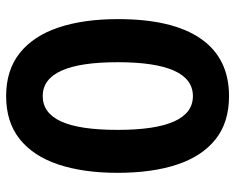

<svg xmlns="http://www.w3.org/2000/svg" viewBox="-91 -674 775 633"><g transform="rotate(90 296.5 -357.5)"><path d="M549.8 -357.9Q549.8 -244.6 522.2 -162.1Q494.6 -79.6 438.5 -34.9Q382.3 9.8 296.9 9.8Q210.9 9.8 154.5 -35.4Q98.1 -80.6 70.6 -163.1Q43 -245.6 43 -358.9Q43 -539.1 107.7 -632.1Q172.4 -725.1 296.9 -725.1Q383.3 -725.1 439.2 -680.7Q495.1 -636.2 522.5 -554Q549.8 -471.7 549.8 -357.9ZM185.1 -357.9Q185.1 -110.8 296.9 -110.8Q352.5 -110.8 380.4 -171.4Q408.2 -231.9 408.2 -357.9Q408.2 -606 296.9 -606Q185.1 -606 185.1 -357.9Z"/></g></svg>

Font: Open Sans Condensed
Style: Bold
Weight: 700
Width: 3
Designer: Monotype Design Team
Foundry: Monotype Imaging Inc.
Version: Version 3.003; ttfautohint (v1.8.4)